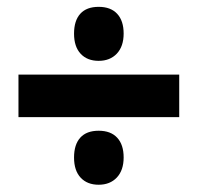

<svg xmlns="http://www.w3.org/2000/svg" viewBox="-20 -603 567 550"><path d="M334.2 -151.9Q334.2 -115.3 314.7 -94.5Q295.2 -73.8 262.6 -73.8Q230 -73.8 211.1 -94Q192.1 -114.3 192.1 -151.7Q192.1 -189.1 210.1 -208.8Q228 -228.5 262.6 -228.5Q297.3 -228.5 315.7 -208.5Q334.2 -188.6 334.2 -151.9ZM493.4 -267.4H32.9V-389.3H493.4ZM334.2 -506.8Q334.2 -470.2 314.7 -449.4Q295.2 -428.7 262.6 -428.7Q230 -428.7 211.1 -448.9Q192.1 -469.2 192.1 -506.6Q192.1 -544 210.1 -563.7Q228 -583.4 262.6 -583.4Q297.3 -583.4 315.7 -563.4Q334.2 -543.5 334.2 -506.8Z"/></svg>

Font: Khula ExtraBold
Style: Regular
Weight: 800
Designer: Erin McLaughlin, Steve Matteson
Version: Version 1.002;PS 1.0;hotconv 1.0.72;makeotf.lib2.5.5900; ttf